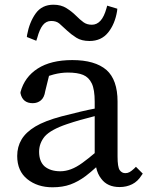

<svg xmlns="http://www.w3.org/2000/svg" viewBox="-20 -781 635 815"><path d="M207 -761Q239 -761 262 -746.5Q285 -732 302 -715Q320 -697 334.5 -686.5Q349 -676 370 -676Q391 -676 406.5 -693Q422 -710 432 -746L435 -757L478 -744L477 -734Q468 -679 439 -643Q410 -607 360 -607Q326 -607 304 -621Q282 -635 266 -650Q248 -667 232 -681Q219 -692 197.5 -692Q176 -692 162 -674.5Q148 -657 138 -620L134 -608L94 -624L95 -633Q105 -687 131.5 -724Q158 -761 207 -761ZM170 -202Q146 -173 146 -137Q146 -96 169 -75Q194 -54 236 -54Q258 -54 281 -62.5Q304 -71 329.5 -89.5Q355 -108 382 -131V-288Q317 -272 264 -254Q196 -231 170 -202ZM203 14Q139 14 96 -20.5Q53 -55 53 -119Q53 -158 71.5 -189Q90 -220 130 -244Q170 -268 241 -287Q287 -299 323.5 -307.5Q360 -316 382 -320V-349Q382 -401 369.5 -427Q357 -453 333 -463Q309 -473 268 -473Q239 -473 208 -465Q198 -462 188 -459L172 -394Q168 -367 153.5 -355Q139 -343 119 -343Q76 -343 67 -385V-387V-390Q84 -454 140 -490Q196 -526 287 -526Q383 -526 432 -484Q479 -442 479 -350V-117Q479 -72 488 -59Q497 -46 512 -46Q522 -46 530 -50.5Q538 -55 549 -65L557 -73L586 -44L581 -37Q565 -11 541 1Q517 13 488 13Q436 13 410 -22Q394 -42 388 -71Q365 -50 344 -34Q312 -10 279 2Q246 14 203 14Z"/></svg>

Font: Early Summer Mincho Screen
Style: Regular
Weight: 400
Designer: GuiWonder
Version: Version 1.002